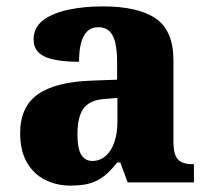

<svg xmlns="http://www.w3.org/2000/svg" viewBox="-20 -570 654 600"><path d="M200 10Q157 10 121 -8Q85 -26 64 -62.5Q43 -99 43 -154Q43 -236 98 -275Q153 -314 265 -318L346 -321V-375Q346 -411 340.5 -435.5Q335 -460 322 -472.5Q309 -485 287 -485Q266 -485 253 -472.5Q240 -460 233.5 -436.5Q227 -413 227 -377Q155 -377 120 -393Q85 -409 85 -446Q85 -484 114.5 -506.5Q144 -529 193 -539.5Q242 -550 301 -550Q412 -550 467 -512Q522 -474 522 -381V-128Q522 -100 528 -85Q534 -70 547 -63.5Q560 -57 582 -57H586V0H379L356 -62H346Q325 -35 305 -19.5Q285 -4 261 3Q237 10 200 10ZM268 -67Q292 -67 310 -82.5Q328 -98 337.5 -126Q347 -154 347 -191V-264L310 -261Q276 -259 257 -246Q238 -233 230 -209.5Q222 -186 222 -151Q222 -124 226.5 -105Q231 -86 242 -76.5Q253 -67 268 -67Z"/></svg>

Font: Noto Serif Ethiopic ExtraBold
Style: Regular
Weight: 800
Version: Version 2.102